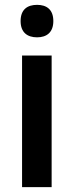

<svg xmlns="http://www.w3.org/2000/svg" viewBox="-20 -772 304 792"><path d="M133 -752C93 -752 65 -733 65 -685C65 -638 93 -618 133 -618C172 -618 200 -638 200 -685C200 -733 172 -752 133 -752ZM193 -543H71V0H193Z"/></svg>

Font: Noto Sans Thai Looped SemiCondensed SemiBold
Style: Regular
Weight: 600
Width: 4
Designer: Sasikarn Vongin, Ben Mitchell
Foundry: The Fontpad Ltd
Version: Version 1.001